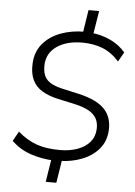

<svg xmlns="http://www.w3.org/2000/svg" viewBox="-61 -866 723 1027"><g transform="rotate(5 300.0 -352.5)"><path d="M224 115 245 -17 259 -2Q191 -5 132 -25Q73 -45 29 -88L58 -140Q108 -97 160 -79Q212 -61 284 -61Q337 -61 378.5 -76Q420 -91 444.5 -119.5Q469 -148 471 -188Q473 -222 460 -246Q447 -270 417.5 -286.5Q388 -303 337 -314L249 -333Q200 -344 165 -365Q130 -386 113 -422Q96 -458 99 -510Q102 -572 137.5 -615Q173 -658 231.5 -680.5Q290 -703 362 -703L352 -691L372 -820H429L408 -690L400 -700Q452 -695 500.5 -672.5Q549 -650 582 -611L553 -560Q512 -606 463 -625Q414 -644 355 -644Q271 -644 218.5 -608Q166 -572 163 -509Q161 -454 187 -427.5Q213 -401 270 -389L359 -369Q456 -347 498 -303Q540 -259 536 -189Q533 -130 498.5 -89Q464 -48 408 -26Q352 -4 285 -3L302 -18L281 115Z"/></g></svg>

Font: Nunito Sans 10pt Light
Style: Italic
Weight: 300
Italic angle: -9°
Designer: Vernon Adams
Foundry: Vernon Adams
Version: Version 3.101;gftools[0.9.27]